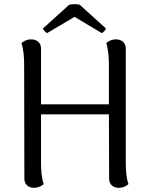

<svg xmlns="http://www.w3.org/2000/svg" viewBox="-20 -891 720 922"><path d="M206 -732 338 -810 469 -732C477 -735 487 -748 489 -754L363 -868C351 -872 324 -872 312 -868L186 -754C188 -748 199 -735 206 -732ZM584 -114V-658C584 -686 564 -702 537 -702C514 -702 498 -691 490 -684C500 -655 503 -616 503 -577V-390H177V-658C177 -686 157 -702 130 -702C107 -702 91 -691 83 -684C93 -655 96 -616 96 -577L97 -33C97 -6 116 11 143 11C166 11 182 0 190 -7C179 -36 177 -75 177 -114V-342H503L504 -33C504 -6 523 11 550 11C573 11 589 0 597 -7C586 -36 584 -75 584 -114Z"/></svg>

Font: Arima Koshi
Style: Regular
Weight: 400
Designer: Joana Correia and Natanael Gama
Foundry: NDISCOVER
Version: Version 1.019;PS 001.019;hotconv 1.0.88;makeotf.lib2.5.64775